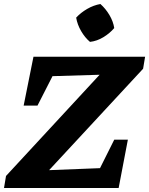

<svg xmlns="http://www.w3.org/2000/svg" viewBox="-29 -938 744 958"><path d="M685 -595 216 -89 470 -99 541 -241H609L563 0H-9L1 -60L468 -565L233 -558L158 -411H89L138 -655H695ZM472 -918Q498 -895 517 -863Q536 -831 541 -798Q519 -772 487 -752.5Q455 -733 420 -729Q395 -750 376 -782.5Q357 -815 351 -850Q374 -875 406 -893.5Q438 -912 472 -918Z"/></svg>

Font: Piazzolla SC
Style: Bold Italic
Weight: 700
Italic angle: -11.3°
Designer: Juan Pablo del Peral
Foundry: Huerta Tipografica
Version: Version 1.330